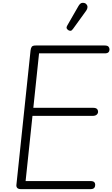

<svg xmlns="http://www.w3.org/2000/svg" viewBox="-20 -1322 786 1342"><path d="M126.5 0Q108 0 100.2 -8.8Q92.5 -17.5 95 -33L193.5 -969Q195.5 -986.5 202 -995.2Q208.5 -1004 230 -1004H711.5Q731 -1004 738.2 -996Q745.5 -988 745.5 -976.5Q745.5 -964.5 738.2 -956.8Q731 -949 711.5 -949H253L213 -568.5H630Q650 -568.5 657.8 -560.5Q665.5 -552.5 665.5 -541Q665.5 -529.5 656.2 -520.8Q647 -512 626 -512H207L159 -56.5H611.5Q631 -56.5 638.2 -49.2Q645.5 -42 645.5 -30Q645.5 -17 638.2 -8.5Q631 0 611.5 0ZM458.5 -1110.5Q450.5 -1115.5 446.5 -1123Q442.5 -1130.5 451.5 -1146L528.5 -1280Q541 -1301.5 556.2 -1302.2Q571.5 -1303 580.5 -1295.5Q592 -1285 591.5 -1272.2Q591 -1259.5 582.5 -1247.5L490 -1119.5Q481 -1107 473.2 -1106.8Q465.5 -1106.5 458.5 -1110.5Z"/></svg>

Font: Edu NSW ACT Hand
Style: Regular
Weight: 400
Designer: Tina and Corey Anderson, Eben Sorkin, Mirko Velimirovic
Foundry: Sorkin Type Co.
Version: Version 2.000